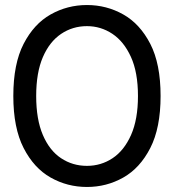

<svg xmlns="http://www.w3.org/2000/svg" viewBox="-20 -732 693 764"><path d="M33 -350Q33 -478 74 -557.5Q115 -637 181.5 -674.5Q248 -712 326 -712Q404 -712 470.5 -674.5Q537 -637 578 -557.5Q619 -478 619 -350Q619 -223 578 -143Q537 -63 470.5 -25.5Q404 12 326 12Q248 12 181.5 -25.5Q115 -63 74 -143Q33 -223 33 -350ZM124 -350Q124 -257 150.5 -195Q177 -133 223 -102.5Q269 -72 326 -72Q382 -72 428 -102.5Q474 -133 501.5 -195Q529 -257 529 -350Q529 -444 501 -505.5Q473 -567 427 -597.5Q381 -628 326 -628Q269 -628 223 -597Q177 -566 150.5 -504.5Q124 -443 124 -350Z"/></svg>

Font: Phudu Light
Style: Regular
Weight: 400
Version: Version 1.005;gftools[0.9.23]